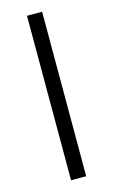

<svg xmlns="http://www.w3.org/2000/svg" viewBox="-108 -717 448 760"><g transform="rotate(-15 116.0 -337.0)"><path d="M147 0H85V-674H147Z"/></g></svg>

Font: Hind Kochi Light
Style: Regular
Weight: 300
Designer: Dhruvi Tolia
Foundry: Indian Type Foundry
Version: Version 0.702;PS 1.0;hotconv 1.0.81;makeotf.lib2.5.63406